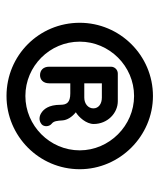

<svg xmlns="http://www.w3.org/2000/svg" viewBox="30 -780 490 590"><g transform="rotate(90 275.0 -485.0)"><path d="M236 -391V-456H267C295 -456 302 -445 302 -426C302 -389 316 -374 327 -367C336 -361 350 -358 362 -368C370 -375 370 -391 360 -399C352 -405 351 -416 350 -432C349 -446 340 -461 325 -473C340 -482 361 -505 361 -528C361 -570 328 -602 291 -602H206C194 -602 185 -592 185 -581V-391C185 -373 196 -363 211 -363C225 -363 236 -373 236 -391ZM280 -553C299 -553 313 -543 313 -527C313 -511 299 -499 280 -499H236V-553ZM500 -485C500 -608 398 -710 275 -710C150 -710 50 -608 50 -485C50 -360 150 -260 275 -260C398 -260 500 -360 500 -485ZM108 -485C108 -576 183 -652 275 -652C366 -652 442 -576 442 -485C442 -393 366 -318 275 -318C183 -318 108 -393 108 -485Z"/></g></svg>

Font: Hotpoint
Style: Bold
Weight: 700
Designer: Andrew Paglinawan, Luciano Perondi, Riccardo Olocco
Foundry: CAST Cooperativa Anonima Servizi Tipografici
Version: Version 1.000;PS 2.1;hotconv 16.6.51;makeotf.lib2.5.65220